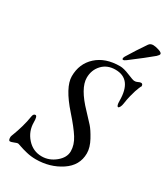

<svg xmlns="http://www.w3.org/2000/svg" viewBox="-210 -944 918 1052"><g transform="rotate(30 249.0 -418.0)"><path d="M331 -703Q331 -710 336 -718Q371 -776 413 -837Q422 -850 440 -850Q454 -850 476 -843Q498 -836 498 -827Q498 -820 485 -808Q440 -770 355 -706Q343 -697 337 -697Q331 -697 331 -703ZM214 -16Q261 -16 300 -48Q339 -80 339 -120Q339 -160 313.5 -200.5Q288 -241 233 -303Q138 -410 138 -479Q138 -559 193 -609Q248 -659 340 -659Q364 -659 401 -643.5Q438 -628 446 -628Q457 -627 467.5 -632.5Q478 -638 485 -638Q497 -638 497 -622L494 -618Q492 -613 488 -604Q484 -595 479.5 -581Q475 -567 469 -543.5Q463 -520 459 -491Q457 -477 452 -468Q447 -459 443 -459Q432 -459 432 -493Q432 -630 328 -630Q276 -630 244.5 -596Q213 -562 213 -513Q213 -447 303 -354Q338 -317 356 -297Q374 -277 397.5 -234Q421 -191 421 -154Q421 -77 352 -31.5Q283 14 194 14Q164 14 135 7Q106 0 88 -6.5Q70 -13 67 -13Q62 -13 46 -6.5Q30 0 23 0Q13 0 13 -23Q13 -27 21.5 -48.5Q30 -70 40.5 -106Q51 -142 56 -176Q59 -196 72 -196Q84 -196 84 -157Q84 -100 121.5 -58Q159 -16 214 -16Z"/></g></svg>

Font: EB Garamond 12
Style: Italic
Weight: 400
Italic angle: -17°
Version: Version 0.016; ttfautohint (v1.8.4)